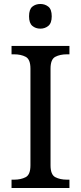

<svg xmlns="http://www.w3.org/2000/svg" viewBox="-20 -945 407 965"><path d="M38 0V-42H51Q85 -42 109 -54.5Q133 -67 133 -114V-600Q133 -647 109 -659.5Q85 -672 51 -672H38V-714H329V-672H316Q282 -672 258 -659.5Q234 -647 234 -600V-114Q234 -67 258 -54.5Q282 -42 316 -42H329V0ZM183 -801Q159 -801 142.5 -815Q126 -829 126 -863Q126 -898 142.5 -911.5Q159 -925 183 -925Q206 -925 223 -911.5Q240 -898 240 -863Q240 -829 223 -815Q206 -801 183 -801Z"/></svg>

Font: Noto Serif Test
Style: Regular
Weight: 400
Version: Version 1.000